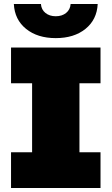

<svg xmlns="http://www.w3.org/2000/svg" viewBox="-20 -937 556 957"><path d="M376 -522V-178H481V0H35V-178H140V-522H35V-700H481V-522ZM49 -917H184Q186 -889 206.5 -872.5Q227 -856 258 -856Q289 -856 309.5 -872.5Q330 -889 332 -917H467Q463 -839 406 -793Q349 -747 258 -747Q167 -747 110 -793Q53 -839 49 -917Z"/></svg>

Font: Montserrat Alternates Black
Style: Regular
Weight: 900
Designer: Julieta Ulanovsky
Foundry: Julieta Ulanovsky
Version: Version 7.200